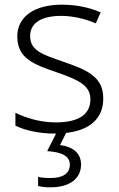

<svg xmlns="http://www.w3.org/2000/svg" viewBox="-20 -655 509 822"><path d="M327 49C327 -1 290 -27 237 -34L263 -86C365 -97 423 -149 422 -234C423 -328 348 -357 253 -390C161 -422 109 -438 109 -501C109 -557 158 -587 242 -587C295 -587 349 -573 390 -555L411 -602C365 -622 309 -635 245 -635C129 -635 54 -585 54 -499C54 -406 122 -380 221 -346C317 -313 367 -289 367 -230C367 -169 323 -131 218 -131C155 -131 93 -149 46 -172V-117C85 -98 143 -83 217 -83H220L182 -8C243 -4 279 12 279 50C279 89 247 107 198 107C176 107 157 106 143 102V141C156 145 174 147 196 147C278 147 327 110 327 49Z"/></svg>

Font: Noto Sans Telugu UI Light
Style: Regular
Weight: 300
Designer: Jelle Bosma - Monotype Design Team
Foundry: Monotype Imaging Inc.
Version: Version 2.005